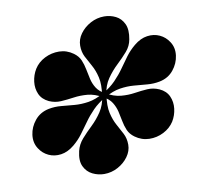

<svg xmlns="http://www.w3.org/2000/svg" viewBox="-77 -873 879 846"><g transform="rotate(-10 362.5 -450.0)"><path d="M388 -441 377.5 -458Q413 -478.5 436.5 -502.8Q460 -527 477.8 -552.5Q495.5 -578 513.2 -601.8Q531 -625.5 554.5 -645Q583.5 -669 613.8 -673.2Q644 -677.5 669.8 -665.5Q695.5 -653.5 711 -629Q728.5 -602.5 724 -567.5Q719.5 -532.5 696.2 -503.8Q673 -475 634 -467Q606.5 -461.5 577.8 -464Q549 -466.5 518.8 -469Q488.5 -471.5 456 -466.5Q423.5 -461.5 388 -441ZM210 -255Q181 -231 150.8 -226.8Q120.5 -222.5 94.8 -234.5Q69 -246.5 53.5 -271Q36 -298 40.5 -332.8Q45 -367.5 68.5 -396.2Q92 -425 131 -433Q159 -438.5 187.5 -435.8Q216 -433 246.2 -430.5Q276.5 -428 309 -433Q341.5 -438 377 -458.5L387.5 -441.5Q352 -421 328.2 -396.8Q304.5 -372.5 286.8 -347.2Q269 -322 251.2 -298.2Q233.5 -274.5 210 -255ZM323 -108Q296 -108 271 -120.2Q246 -132.5 233.5 -158.8Q221 -185 231 -227Q238 -256 258.5 -279.2Q279 -302.5 303.8 -326Q328.5 -349.5 348.2 -379Q368 -408.5 373.5 -450H392.5Q385 -401.5 392.5 -369Q400 -336.5 413.2 -312.8Q426.5 -289 437.8 -267Q449 -245 449 -217Q449 -189 431 -164Q413 -139 384.2 -123.5Q355.5 -108 323 -108ZM377.5 -441.5Q342 -462 309.8 -464.8Q277.5 -467.5 248 -463.2Q218.5 -459 191 -457.2Q163.5 -455.5 137.5 -467Q108 -481 96.8 -506.5Q85.5 -532 89 -561.8Q92.5 -591.5 108 -617Q125 -644 155.2 -659.2Q185.5 -674.5 219.8 -674Q254 -673.5 283 -652.5Q303 -638 311.5 -618.2Q320 -598.5 324.2 -576.2Q328.5 -554 333.5 -531.8Q338.5 -509.5 350.8 -490.2Q363 -471 388.5 -457.5ZM482 -248Q462 -262.5 453.5 -282.2Q445 -302 441 -324Q437 -346 431.8 -368Q426.5 -390 414.5 -409.2Q402.5 -428.5 377 -442L388 -458Q423.5 -437.5 455.5 -434.8Q487.5 -432 516.8 -436.5Q546 -441 573.5 -442.8Q601 -444.5 627 -433Q656.5 -419.5 668 -393.8Q679.5 -368 676 -338.2Q672.5 -308.5 657 -283Q640 -256.5 609.8 -241Q579.5 -225.5 545.2 -226.2Q511 -227 482 -248ZM373 -450Q380.5 -499 373 -531.2Q365.5 -563.5 352 -587.2Q338.5 -611 327.2 -633Q316 -655 316 -683Q316 -711.5 334 -736.2Q352 -761 380.8 -776.5Q409.5 -792 442 -792Q469.5 -792 493.5 -780Q517.5 -768 529.8 -741.8Q542 -715.5 534 -673Q529 -644 508.8 -620.8Q488.5 -597.5 463.5 -574Q438.5 -550.5 418 -521Q397.5 -491.5 392 -450Z"/></g></svg>

Font: Bodoni Moda Black
Style: Italic
Weight: 900
Italic angle: -13°
Version: Version 2.005